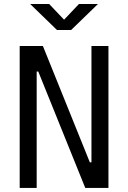

<svg xmlns="http://www.w3.org/2000/svg" viewBox="-20 -918 626 938"><path d="M396.5 0 167 -568.4H159.2V0H76.2V-693.4H189.5L418.9 -125H426.8V-693.4H509.8V0ZM258.3 -771.5 127.4 -898.4H220.2L293 -821.8L365.7 -898.4H458.5L327.6 -771.5Z"/></svg>

Font: CaskaydiaMono NF SemiLight
Style: Regular
Weight: 350
Designer: Aaron Bell
Foundry: Saja Typeworks
Version: Version 2111.001; ttfautohint (v1.8.4);Nerd Fonts 3.1.1